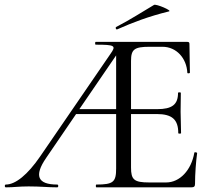

<svg xmlns="http://www.w3.org/2000/svg" viewBox="-22 -805 916 825"><path d="M3 0C39 0 57 -4 101 -4C154 -4 182 0 224 0C230 0 230 -12 224 -12C139 -12 124 -50 176 -126L305 -315H477V-81C477 -23 465 -12 392 -12C389 -12 389 0 392 0H800C812 0 816 -4 816 -15C816 -57 820 -111 825 -147C825 -151 813 -152 813 -149C800 -73 750 -21 692 -21H619C554 -21 541 -33 541 -85V-315H651C718 -315 744 -291 744 -233C744 -230 756 -230 756 -233L754 -325L755 -406C755 -409 743 -409 743 -406C743 -356 718 -336 653 -336H541V-543C541 -593 555 -604 621 -604H676C736 -604 780 -555 783 -492C783 -489 794 -489 794 -493L792 -616C792 -622 790 -625 783 -625H389C386 -625 386 -613 389 -613C472 -613 478 -609 453 -574L150 -132C97 -55 45 -12 3 -12C-3 -12 -3 0 3 0ZM482 -679C550 -709 615 -734 704 -756C720 -759 649 -789 640 -784C589 -754 539 -721 477 -689C473 -687 476 -676 482 -679ZM319 -336 477 -567V-336Z"/></svg>

Font: Cormorant Garamond
Style: Regular
Weight: 400
Designer: Christian Thalmann (Catharsis Fonts)
Foundry: Catharsis Fonts
Version: Version 4.002;Glyphs 3.4 (3410)